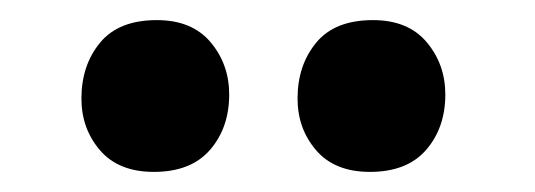

<svg xmlns="http://www.w3.org/2000/svg" viewBox="-20 -742 532 191"><path d="M133 -571Q98 -571 79.5 -592.5Q61 -614 61 -644Q61 -677 79.5 -699.5Q98 -722 136 -722Q171 -722 189.5 -700Q208 -678 208 -648Q208 -615 189 -593Q170 -571 133 -571ZM348 -571Q313 -571 294.5 -592.5Q276 -614 276 -644Q276 -677 294.5 -699.5Q313 -722 351 -722Q386 -722 404.5 -700Q423 -678 423 -648Q423 -615 404 -593Q385 -571 348 -571Z"/></svg>

Font: Amaranth
Style: Bold
Weight: 700
Designer: Gesine Todt
Foundry: Gesine Todt
Version: Version 1.001